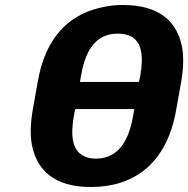

<svg xmlns="http://www.w3.org/2000/svg" viewBox="-20 -741 756 771"><path d="M687 -297 708 -415C717 -468 718 -514 711 -552C692 -651 624 -721 473 -721C431 -721 391 -714 353 -702C227 -661 157 -558 132 -415L111 -297C102 -244 101 -198 108 -160C127 -61 194 10 345 10C388 10 429 4 466 -8C591 -49 662 -155 687 -297ZM519 -303 515 -278C500 -192 465 -104 365 -104C347 -104 331 -107 317 -114C266 -139 264 -204 277 -278L282 -303ZM453 -606C554 -606 558 -522 543 -435L538 -412H301L305 -435C320 -521 353 -606 453 -606Z"/></svg>

Font: Asimov
Style: XWidIt
Weight: 500
Designer: Google
Version: Version 2.000980; 2014